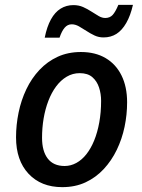

<svg xmlns="http://www.w3.org/2000/svg" viewBox="-20 -761 583 790"><path d="M236 9Q149 9 97.5 -46Q46 -101 46 -196Q46 -247 56.5 -298Q67 -349 88.5 -394Q110 -439 142.5 -473.5Q175 -508 217.5 -527.5Q260 -547 313 -547Q372 -547 414.5 -522Q457 -497 480 -450.5Q503 -404 503 -340Q503 -289 492.5 -239Q482 -189 460.5 -144.5Q439 -100 407 -65.5Q375 -31 332.5 -11Q290 9 236 9ZM246 -78Q271 -78 294 -90.5Q317 -103 335.5 -126.5Q354 -150 367.5 -183Q381 -216 388.5 -257.5Q396 -299 396 -346Q396 -375 387.5 -401Q379 -427 360 -443.5Q341 -460 308 -460Q279 -460 254.5 -445.5Q230 -431 211 -405.5Q192 -380 179 -346Q166 -312 159.5 -273.5Q153 -235 153 -194Q153 -139 176.5 -108.5Q200 -78 246 -78ZM164 -606Q173 -651 189.5 -681Q206 -711 229.5 -725.5Q253 -740 282 -740Q304 -740 322 -732Q340 -724 356 -713.5Q372 -703 386 -695Q400 -687 413 -687Q432 -687 443.5 -699.5Q455 -712 467 -741H527Q517 -697 499.5 -666.5Q482 -636 459 -621.5Q436 -607 406 -607Q386 -607 369 -615Q352 -623 336 -633.5Q320 -644 305 -652.5Q290 -661 275 -661Q258 -661 246 -647Q234 -633 225 -606Z"/></svg>

Font: Noto Sans Display Medium
Style: Italic
Weight: 500
Italic angle: -12°
Designer: Monotype Design Team
Foundry: Monotype Imaging Inc.
Version: Version 2.003